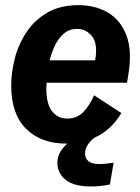

<svg xmlns="http://www.w3.org/2000/svg" viewBox="-20 -532 532 728"><path d="M230.8 12.5Q135.8 12.5 79.2 -43.3Q22.5 -99.2 22.5 -207.5Q22.5 -257.5 36.2 -310.8Q50 -364.2 80.4 -410Q110.8 -455.8 159.6 -484.2Q208.3 -512.5 277.5 -512.5Q340.8 -512.5 388.8 -484.6Q436.7 -456.7 459.2 -398.3Q481.7 -340 466.7 -249.2L461.7 -218.3H156.7Q155.8 -206.7 155.8 -195.8Q155.8 -137.5 177.5 -110Q199.2 -82.5 235 -82.5Q273.3 -82.5 297.5 -108.8Q321.7 -135 336.7 -170.8L440 -103.3Q422.5 -73.3 396.7 -48.8Q370.8 -24.2 336.7 -9.2Q320.8 4.2 311.7 18.8Q302.5 33.3 302.5 50Q302.5 68.3 315.4 79.2Q328.3 90 356.7 90Q370 90 384.6 88.3Q399.2 86.7 410.8 85L396.7 167.5Q380.8 170.8 362.1 172.9Q343.3 175 324.2 175Q260 175 228.8 149.6Q197.5 124.2 197.5 85.8Q197.5 65.8 206.2 48.3Q215 30.8 235 12.5ZM272.5 -422.5Q243.3 -422.5 222.9 -405.4Q202.5 -388.3 189.2 -361.2Q175.8 -334.2 168.3 -303.3H340.8Q351.7 -365.8 329.2 -394.2Q306.7 -422.5 272.5 -422.5Z"/></svg>

Font: Familjen Grotesk
Style: Bold Italic
Weight: 700
Italic angle: -9.46201°
Designer: Anders Wikstroem, Jonas Baeckman, Matilda Gysing, Kristian Moeller
Foundry: Familjen STHLM AB
Version: Version 2.002; ttfautohint (v1.8.4.7-5d5b)